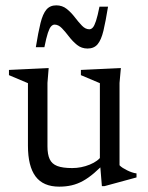

<svg xmlns="http://www.w3.org/2000/svg" viewBox="-20 -688 552 718"><path d="M157.5 -141Q157.5 -110.5 165.8 -92.8Q174 -75 194.2 -67.2Q214.5 -59.5 250 -59.5Q284 -59.5 315.8 -72.5Q347.5 -85.5 360 -105.5L379 -86.5Q354 -59.5 332.2 -41Q310.5 -22.5 290 -11.2Q269.5 0 248 5Q226.5 10 201.5 10Q141.5 10 113 -28.2Q84.5 -66.5 84.5 -143V-377L13.5 -407V-426.5L162 -433.5L157.5 -378ZM361 8 353.5 -83V-377L282.5 -407V-426.5L432 -433.5L427 -378V-70Q431.5 -65 439 -60.2Q446.5 -55.5 455.5 -51Q464.5 -46.5 473.5 -43.5Q482.5 -40.5 490.5 -39.5V-24.5L371 8ZM384 -663Q375 -607.5 366.8 -573Q358.5 -538.5 345 -522.5Q331.5 -506.5 307.5 -506.5Q285 -506.5 268.2 -520Q251.5 -533.5 238 -551.2Q224.5 -569 211.5 -582.5Q198.5 -596 184 -596Q177.5 -596 171.2 -589.5Q165 -583 159 -564.8Q153 -546.5 146 -511.5H114Q123 -567.5 131.5 -601.8Q140 -636 153.5 -652Q167 -668 190.5 -668Q213 -668 229.8 -654.5Q246.5 -641 260 -623.2Q273.5 -605.5 286.5 -592Q299.5 -578.5 314 -578.5Q321 -578.5 327 -585Q333 -591.5 339 -609.8Q345 -628 352 -663Z"/></svg>

Font: Newsreader 16pt
Style: Regular
Weight: 400
Designer: Hugues Gentile
Foundry: Production Type
Version: Version 1.003